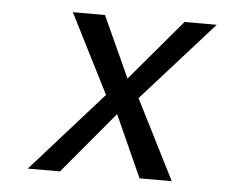

<svg xmlns="http://www.w3.org/2000/svg" viewBox="-40 -484 619 529"><g transform="rotate(5 269.5 -220.0)"><path d="M55 0 252 -221 141 -440H230L307 -271L450 -440H539L342 -220L453 0H364L287 -171L144 0Z"/></g></svg>

Font: Teachers
Style: Italic
Weight: 400
Italic angle: -11°
Designer: Alfredo Marco Pradil, Chank Diesel
Version: Version 1.001